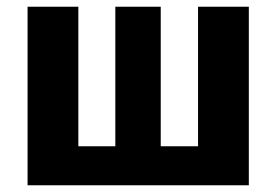

<svg xmlns="http://www.w3.org/2000/svg" viewBox="-20 -551 822 571"><path d="M569 -531V-116H458V-531H323V-116H213V-531H62V0H720V-531Z"/></svg>

Font: Fira Sans
Style: Bold
Weight: 700
Designer: Carrois Corporate & Edenspiekermann AG
Foundry: Carrois Corporate GbR & Edenspiekermann AG
Version: Version 4.203